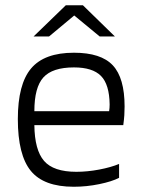

<svg xmlns="http://www.w3.org/2000/svg" viewBox="-20 -705 540 732"><path d="M434 -80V-27Q407 -13 358.5 -3Q310 7 261 7Q147 7 97.5 -53.5Q48 -114 48 -251Q48 -384 98.5 -444Q149 -504 262 -504Q365 -504 410 -456Q455 -408 455 -299Q455 -282 454 -266Q453 -250 450 -228H111Q112 -133 148 -91.5Q184 -50 271 -50Q313 -50 358 -58.5Q403 -67 434 -80ZM398 -307Q397 -383 365 -415.5Q333 -448 262 -448Q180 -448 145.5 -410Q111 -372 111 -281H396Q397 -287 397.5 -293.5Q398 -300 398 -307ZM418 -566H360L263 -646L167 -566H108L231 -685H296Z"/></svg>

Font: Blinker Light
Style: Regular
Weight: 300
Designer: Juergen Huber
Foundry: supertype
Version: Version 1.017;hotconv 1.0.117;makeotfexe 2.5.65602